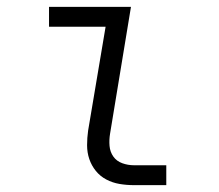

<svg xmlns="http://www.w3.org/2000/svg" viewBox="-20 -540 640 560"><path d="M371 0Q349 0 328.5 -3.5Q308 -7 290 -16.5Q272 -26 259.5 -41.5Q247 -57 240.5 -76Q234 -95 234 -116.5Q234 -138 237 -159L288 -462H123V-520H362L301 -150Q298 -132 299.5 -114.5Q301 -97 310.5 -83.5Q320 -70 336.5 -64Q353 -58 371 -58H465V0Z"/></svg>

Font: Iosevka SS04 Lt Ex Obl
Style: Regular
Weight: 300
Width: 7
Italic angle: -9°
Monospace: yes
Designer: Belleve Invis
Foundry: Belleve Invis
Version: Version 19.0.0; ttfautohint (v1.8.4)